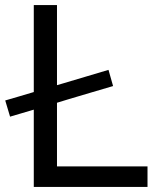

<svg xmlns="http://www.w3.org/2000/svg" viewBox="-32 -733 632 753"><path d="M100.5 0V-303Q78.5 -296.5 55 -289.5Q31.5 -282.5 7.5 -275.5L-11.5 -339Q18 -347.5 46 -355.8Q74 -364 100.5 -372V-713H191.5V-399L215.5 -406Q255.5 -418 300.2 -431.2Q345 -444.5 393.5 -459L411.5 -395.5Q363.5 -381.5 318.8 -368.2Q274 -355 234 -343L191.5 -330V-80.5H546.5V0Z"/></svg>

Font: Commissioner
Style: Regular
Weight: 400
Designer: Kostas Bartsokas
Foundry: Kostas Bartsokas
Version: Version 1.000; ttfautohint (v1.8.3)